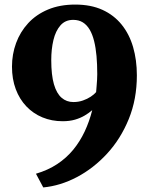

<svg xmlns="http://www.w3.org/2000/svg" viewBox="-20 -773 664 841"><path d="M309.5 -753Q378 -753 428.5 -730Q479 -707 512.8 -665.2Q546.5 -623.5 563 -566.8Q579.5 -510 579.5 -443Q579.5 -338.5 544 -251.5Q508.5 -164.5 449 -100Q389.5 -35.5 316.8 2.8Q244 41 169.5 48L137.5 -12Q190 -27.5 230.5 -54.2Q271 -81 300.8 -117.2Q330.5 -153.5 351 -197.2Q371.5 -241 384 -290.5Q369.5 -278 351 -267Q332.5 -256 308.8 -249Q285 -242 254.5 -242Q206.5 -242 166 -258.8Q125.5 -275.5 95.5 -307Q65.5 -338.5 49 -382.5Q32.5 -426.5 32.5 -481Q32.5 -535.5 50.5 -584.5Q68.5 -633.5 103.5 -671.5Q138.5 -709.5 190.2 -731.2Q242 -753 309.5 -753ZM301.5 -326Q324 -326 343.2 -332.8Q362.5 -339.5 377.5 -349.5Q392.5 -359.5 401 -369.5Q402 -382 403.2 -396Q404.5 -410 405.2 -423.5Q406 -437 406 -448Q406 -490.5 402.8 -527.2Q399.5 -564 392.2 -593.2Q385 -622.5 372.8 -643.2Q360.5 -664 342.8 -675Q325 -686 300.5 -686Q266 -686 244.8 -661.8Q223.5 -637.5 214 -597.5Q204.5 -557.5 204.5 -510Q204.5 -444.5 216.2 -404Q228 -363.5 249.8 -344.8Q271.5 -326 301.5 -326Z"/></svg>

Font: Merriweather Light 18pt Black
Style: Regular
Weight: 900
Version: Version 2.100